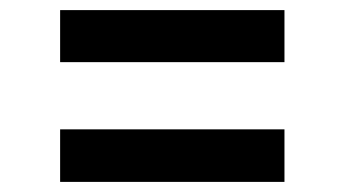

<svg xmlns="http://www.w3.org/2000/svg" viewBox="-20 -538 680 380"><path d="M543 -415H99V-518H543ZM543 -178H99V-282H543Z"/></svg>

Font: Open Sauce Sans SemiBold Italic
Style: Regular
Weight: 600
Italic angle: -10°
Designer: Alfredo Marco Pradil
Foundry: Creative Sauce Fz LLC
Version: Version 1.477